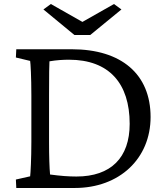

<svg xmlns="http://www.w3.org/2000/svg" viewBox="-20 -935 836 955"><path d="M337 -690H61L59 -649L130 -632C132 -622 136 -552 136 -460V-229C136 -146 132 -72 130 -58L59 -42L61 0H352C574 0 729 -146 729 -353C729 -566 584 -690 337 -690ZM196 -888 350 -761H429L584 -888L547 -915L390 -826L233 -915ZM224 -229V-460C224 -575 225 -606 226 -630C261 -636 294 -638 323 -638C523 -638 625 -520 625 -319C625 -151 532 -57 360 -57C320 -57 282 -60 229 -67C226 -100 224 -155 224 -229Z"/></svg>

Font: TPK Tissa Web Quiz
Style: Regular
Weight: 400
Designer: Jacques Le Bailly, Suppakit Chalermlarp | Katatrad Co.,Ltd.
Foundry: Jacques Le Bailly, Cadson Demak Co.,Ltd.
Version: Version 5.000;Glyphs 3.1.2 (3151)